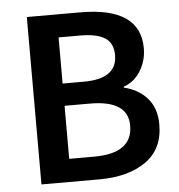

<svg xmlns="http://www.w3.org/2000/svg" viewBox="-49 -700 695 747"><g transform="rotate(-5 298.5 -327.0)"><path d="M199.2 -89.8H296.9Q446.8 -89.8 446.8 -198.2Q446.8 -297.4 296.9 -296.9H199.2ZM199.2 -383.8H282.2Q412.1 -383.8 412.1 -476.1Q412.1 -522.9 380.4 -543.5Q348.6 -564 284.2 -564H199.2ZM83 0V-653.8H292Q525.9 -653.8 525.9 -493.2Q525.9 -445.3 501.5 -405.3Q477.1 -365.2 435.1 -351.1V-347.2Q492.2 -334 526.4 -294.4Q560.5 -254.9 560.1 -191.9Q560.1 -96.7 491.2 -48.3Q422.4 0 309.1 0Z"/></g></svg>

Font: SourceSansPro-Semibold
Style: Regular
Weight: 600
Designer: Paul D. Hunt
Foundry: Adobe Systems Incorporated
Version: Version 2.020;PS 2.0;hotconv 1.0.86;makeotf.lib2.5.63406